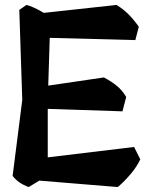

<svg xmlns="http://www.w3.org/2000/svg" viewBox="-20 -740 614 776"><path d="M522 -146 547 -96Q533 -66 508 -36.5Q483 -7 456 16L139 -10L96 16Q54 1 31 -29L70 -336L58 -700L87 -720Q98 -718 118.5 -708.5Q139 -699 157 -688L451 -720Q479 -703 500.5 -681Q522 -659 541 -632L527 -578L181 -587L175 -394L400 -427Q432 -410 453.5 -392Q475 -374 490 -348L475 -290L173 -300V-104Z"/></svg>

Font: Langar
Style: Regular
Weight: 400
Designer: Alessia Mazzarella
Foundry: Typeland
Version: Version 1.001; ttfautohint (v1.8.3)